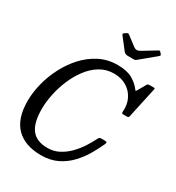

<svg xmlns="http://www.w3.org/2000/svg" viewBox="-227 -1119 1165 1268"><g transform="rotate(30 355.5 -485.0)"><path d="M611 -266.5Q591 -221.5 562.8 -173.2Q534.5 -125 495 -83.2Q455.5 -41.5 402.5 -15.8Q349.5 10 280 10Q158 10 91.5 -56.2Q25 -122.5 25 -257.5Q25 -321 42.2 -390.2Q59.5 -459.5 93.2 -525.2Q127 -591 175.5 -644Q224 -697 286 -728.5Q348 -760 422.5 -760Q493.5 -760 535.8 -736Q578 -712 601 -680.5Q608 -671 610 -671.2Q612 -671.5 618.5 -682.5L652.5 -742Q657 -750 671 -750H701Q708.5 -750 710.2 -748.2Q712 -746.5 710.5 -739.5L661 -511.5Q659 -501 656 -498Q653 -495 640 -495H620Q608.5 -495 606.5 -498.2Q604.5 -501.5 605 -511Q609.5 -566 588 -608.2Q566.5 -650.5 525.8 -674.8Q485 -699 430.5 -699Q372.5 -699 325.2 -670.5Q278 -642 242 -594.2Q206 -546.5 181.5 -488.2Q157 -430 144.8 -370Q132.5 -310 132.5 -257.5Q132.5 -153 171 -103Q209.5 -53 293 -53Q340.5 -53 380.2 -74Q420 -95 452.2 -128.2Q484.5 -161.5 508.8 -199.2Q533 -237 549.5 -271Q552.5 -277 556.8 -281Q561 -285 570.5 -285H592Q609.5 -285 612.5 -281Q615.5 -277 611 -266.5ZM417 -860.5 352.5 -943.5Q347.5 -950 347 -953.8Q346.5 -957.5 354.5 -963L365 -970Q374.5 -976.5 378 -975.5Q381.5 -974.5 389 -969L456 -918Q469 -908.5 480.5 -908.2Q492 -908 509 -918L604.5 -976Q613.5 -981.5 617 -980Q620.5 -978.5 625.5 -971.5L629.5 -967.5Q635 -961 635.5 -957Q636 -953 627.5 -946L520 -857Q513.5 -851.5 509 -848.2Q504.5 -845 492.5 -845H452.5Q437 -845 429.8 -849.2Q422.5 -853.5 417 -860.5Z"/></g></svg>

Font: Besley* Narrow
Style: Italic
Weight: 400
Width: 4
Italic angle: -13°
Designer: Owen Earl
Foundry: indestructible type*
Version: Version 3.000; ttfautohint (v1.8.3)